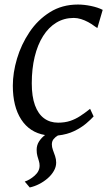

<svg xmlns="http://www.w3.org/2000/svg" viewBox="-20 -588 477 846"><path d="M89 212Q111 205 132.8 185.8Q154.5 166.5 154.5 142Q154.5 131 151.2 121Q148 111 144.8 99.5Q141.5 88 141.5 72Q141.5 51.5 152.2 35Q163 18.5 178.5 7Q110.5 -4.5 73.5 -61.5Q36.5 -118.5 36.5 -210.5Q36.5 -267.5 55 -329.8Q73.5 -392 109.8 -446.2Q146 -500.5 199.8 -534.2Q253.5 -568 323.5 -568Q350 -568 380.5 -561.8Q411 -555.5 432.5 -544.5L409 -464.5Q406.5 -466.5 403.2 -468.2Q400 -470 397.5 -472Q384.5 -482 368.8 -490.5Q353 -499 336.8 -504Q320.5 -509 305 -509Q262.5 -509 228.2 -488.2Q194 -467.5 169.8 -429Q145.5 -390.5 132.8 -337.8Q120 -285 120 -221Q120 -163 134 -124.5Q148 -86 174 -66.8Q200 -47.5 236 -47.5Q265.5 -47.5 289 -55.2Q312.5 -63 333.5 -76.8Q354.5 -90.5 377 -108.5L392.5 -75Q381 -62 359.5 -43.8Q338 -25.5 307 -10.5Q276 4.5 235 9Q224.5 15 216.5 24.5Q208.5 34 208.5 48.5Q208.5 60 213.2 73Q218 86 222.8 99.8Q227.5 113.5 227.5 128.5Q227.5 147.5 217.2 165.2Q207 183 190 197.8Q173 212.5 152.5 223Q132 233.5 111 238Z"/></svg>

Font: Merriweather 7pt Light
Style: Italic
Weight: 300
Italic angle: -7.8°
Designer: Eben Sorkin
Foundry: Eben Sorkin
Version: Version 2.200;gftools[0.9.31]